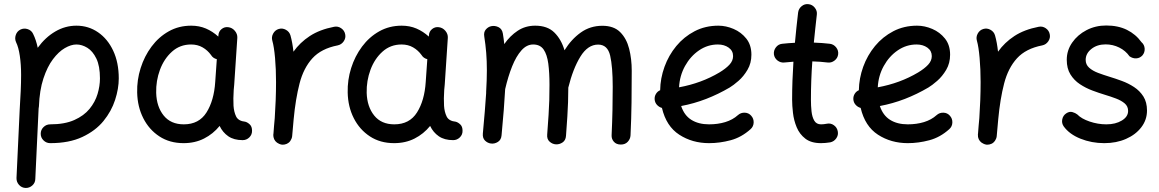

<svg xmlns="http://www.w3.org/2000/svg" viewBox="-20 -660 5657 937"><path d="M178.7 -7.3Q178.7 -26.4 192.4 -39.8Q206.1 -53.2 225.1 -53.2Q295.4 -53.2 342.5 -74.2Q389.6 -95.2 417 -128.7Q444.3 -162.1 456.1 -201.4Q467.8 -240.7 467.8 -277.3Q467.8 -337.9 450.2 -374.3Q432.6 -410.6 406.2 -426.8Q379.9 -442.9 353 -442.9Q326.7 -442.9 296.4 -425.3Q266.1 -407.7 238.5 -371.1Q210.9 -334.5 191.9 -277.1Q172.9 -219.7 169.9 -140.1Q169.9 -135.3 168.5 -130.9Q168.5 -125.5 168 -121.1L152.3 213.4Q151.9 232.4 137.7 245.1Q123.5 257.8 104.5 257.3Q85.4 256.3 72.8 242.2Q60.1 228 60.5 209L76.2 -126.5Q79.1 -173.8 81.1 -215.6Q83 -257.3 83 -294.4Q83 -344.7 76.7 -387.5Q70.3 -430.2 58.6 -453.6Q50.8 -470.7 56.9 -489Q63 -507.3 79.6 -515.6Q96.7 -523.9 115.2 -517.8Q133.8 -511.7 141.6 -494.6Q156.2 -465.3 164.1 -426.8Q201.2 -478 249.8 -506.3Q298.3 -534.7 353 -534.7Q411.6 -534.7 458.5 -502.4Q505.4 -470.2 532.5 -412.4Q559.6 -354.5 559.6 -277.3Q559.6 -227.5 541.7 -172.4Q523.9 -117.2 484.9 -69.3Q445.8 -21.5 381.6 8.5Q317.4 38.6 225.1 38.6Q206.1 38.6 192.4 25.1Q178.7 11.7 178.7 -7.3Z M1164.1 23.9Q1121.6 23.9 1094.2 5.1Q1066.9 -13.7 1051.8 -45.4Q1020 -6.3 975.8 16.1Q931.6 38.6 876 38.6Q808.1 38.6 757.8 5.6Q707.5 -27.3 679.2 -83.3Q650.9 -139.2 649.4 -208.5Q647.9 -269.5 666.3 -327.6Q684.6 -385.7 719.5 -432.6Q754.4 -479.5 803.5 -507.1Q852.5 -534.7 913.1 -534.7Q952.1 -534.7 984.9 -520.8Q1017.6 -506.8 1045.4 -481.4L1045.9 -487.8Q1046.9 -506.3 1061.3 -518.1Q1075.7 -529.8 1094.2 -527.3Q1113.3 -524.9 1126.2 -509.5Q1139.2 -494.1 1138.2 -475.6L1123 -247.1Q1122.1 -233.9 1120.6 -221.2Q1119.1 -201.7 1118.9 -180.2Q1118.7 -158.7 1119.6 -143.6Q1121.6 -113.8 1132.3 -91.6Q1143.1 -69.3 1177.2 -65.9Q1189 -62.5 1199.5 -52.2Q1210 -42 1210 -22Q1210.4 -2.9 1196.8 10.5Q1183.1 23.9 1164.1 23.9ZM877 -53.2Q951.2 -53.2 987.8 -111.3Q1024.4 -169.4 1030.3 -259.8L1038.1 -371.1Q1019 -376 1009.8 -391.6Q993.2 -414.6 968.8 -428.7Q944.3 -442.9 912.6 -442.9Q858.4 -442.9 819.6 -408.2Q780.8 -373.5 760.7 -319.6Q740.7 -265.6 742.2 -207Q744.1 -139.2 778.8 -96.2Q813.5 -53.2 877 -53.2Z M1355.5 45.9Q1348.6 44.9 1342.3 42Q1319.3 32.2 1314.5 8.3Q1314.5 7.8 1314.5 7.3Q1314.5 6.8 1314.5 6.3Q1313.5 1 1314 -4.9Q1314 -6.3 1314.5 -7.8Q1315.9 -26.9 1317.4 -45.9Q1318.8 -64.9 1320.8 -83.5Q1323.7 -125 1325.4 -170.2Q1327.1 -215.3 1327.1 -259.8Q1327.1 -322.3 1322.3 -377.2Q1317.4 -432.1 1309.1 -460.9Q1303.7 -479 1313 -496.1Q1322.3 -513.2 1340.3 -518.6Q1358.4 -523.9 1375.2 -514.6Q1392.1 -505.4 1397.5 -487.3Q1402.3 -470.2 1406 -450.2Q1409.7 -430.2 1412.1 -407.7Q1443.8 -452.6 1491.9 -484.1Q1540 -515.6 1610.4 -529.3Q1628.9 -533.2 1645 -522.2Q1661.1 -511.2 1664.6 -492.7Q1668.5 -474.6 1657.5 -458.5Q1646.5 -442.4 1627.9 -438.5Q1547.9 -422.9 1504.6 -375.5Q1461.4 -328.1 1441.9 -252.7Q1422.4 -177.2 1413.1 -78.1Q1409.7 -33.2 1405.8 4.4Q1405.3 10.3 1402.8 16.1Q1402.8 16.1 1402.8 16.6Q1402.3 17.1 1402.3 17.6Q1393.1 40.5 1368.7 45.4Q1367.7 45.4 1367.2 45.4Q1367.2 45.4 1366.7 45.4Q1361.3 46.4 1355.5 45.9Z M2191.4 23.9Q2148.9 23.9 2121.6 5.1Q2094.2 -13.7 2079.1 -45.4Q2047.4 -6.3 2003.2 16.1Q1959 38.6 1903.3 38.6Q1835.4 38.6 1785.2 5.6Q1734.9 -27.3 1706.5 -83.3Q1678.2 -139.2 1676.8 -208.5Q1675.3 -269.5 1693.6 -327.6Q1711.9 -385.7 1746.8 -432.6Q1781.7 -479.5 1830.8 -507.1Q1879.9 -534.7 1940.4 -534.7Q1979.5 -534.7 2012.2 -520.8Q2044.9 -506.8 2072.8 -481.4L2073.2 -487.8Q2074.2 -506.3 2088.6 -518.1Q2103 -529.8 2121.6 -527.3Q2140.6 -524.9 2153.6 -509.5Q2166.5 -494.1 2165.5 -475.6L2150.4 -247.1Q2149.4 -233.9 2147.9 -221.2Q2146.5 -201.7 2146.2 -180.2Q2146 -158.7 2147 -143.6Q2148.9 -113.8 2159.7 -91.6Q2170.4 -69.3 2204.6 -65.9Q2216.3 -62.5 2226.8 -52.2Q2237.3 -42 2237.3 -22Q2237.8 -2.9 2224.1 10.5Q2210.4 23.9 2191.4 23.9ZM1904.3 -53.2Q1978.5 -53.2 2015.1 -111.3Q2051.8 -169.4 2057.6 -259.8L2065.4 -371.1Q2046.4 -376 2037.1 -391.6Q2020.5 -414.6 1996.1 -428.7Q1971.7 -442.9 1939.9 -442.9Q1885.7 -442.9 1846.9 -408.2Q1808.1 -373.5 1788.1 -319.6Q1768.1 -265.6 1769.5 -207Q1771.5 -139.2 1806.2 -96.2Q1840.8 -53.2 1904.3 -53.2Z M2336.4 -8.3Q2341.8 -67.4 2345.9 -116Q2350.1 -164.6 2352.5 -205.6Q2352.1 -208.5 2352.5 -211.9Q2356 -270.5 2356 -315.9Q2356 -363.3 2352.8 -402.6Q2349.6 -441.9 2343.3 -481.9Q2339.8 -502.9 2350.8 -515.9Q2361.8 -528.8 2377 -532.2Q2395 -536.1 2412.6 -527.6Q2430.2 -519 2434.1 -496.1Q2438.5 -469.7 2440.9 -444.8Q2469.2 -485.4 2506.6 -510Q2543.9 -534.7 2591.8 -534.7Q2651.9 -534.7 2685.5 -501.2Q2719.2 -467.8 2734.9 -414.6Q2768.1 -468.3 2814.2 -501.2Q2860.4 -534.2 2919.4 -534.2Q2975.6 -534.2 3006.6 -503.2Q3037.6 -472.2 3050.3 -422.4Q3063 -372.6 3063 -314.9Q3063 -238.3 3062 -159.9Q3061 -81.5 3057.1 0.5Q3056.2 18.1 3043.7 31.7Q3031.2 45.4 3009.8 45.4Q2987.8 45.4 2975.8 31.7Q2963.9 18.1 2964.8 0Q2967.8 -65.4 2969 -122.8Q2970.2 -180.2 2970.2 -236.3Q2970.2 -334 2957.8 -388.2Q2945.3 -442.4 2898.9 -442.4Q2848.6 -442.4 2812.5 -383.8Q2776.4 -325.2 2753.4 -232.4Q2753.4 -192.9 2752.2 -161.1Q2751 -129.4 2748.8 -91.6Q2746.6 -53.7 2742.2 2.9Q2740.7 24.9 2725.3 35.2Q2710 45.4 2692.9 44.4Q2675.8 43.5 2662.1 31.2Q2648.4 19 2650.4 -3.4Q2654.8 -62 2657.2 -100.1Q2659.7 -138.2 2660.6 -171.1Q2661.6 -204.1 2661.6 -246.1Q2661.6 -305.2 2655.8 -349.4Q2649.9 -393.6 2633.1 -418.2Q2616.2 -442.9 2582 -442.9Q2550.3 -442.9 2524.7 -414.1Q2499 -385.3 2479.2 -335.9Q2459.5 -286.6 2445.3 -225.1Q2442.9 -178.7 2438.5 -123.3Q2434.1 -67.9 2427.7 0.5Q2425.8 22.5 2409.9 32.5Q2394 42.5 2376.5 40.5Q2359.9 38.6 2347.2 26.4Q2334.5 14.2 2336.4 -8.3Z M3643.1 -29.8Q3598.6 10.3 3545.7 24.4Q3492.7 38.6 3440.4 38.6Q3358.4 38.6 3294.9 -2.7Q3231.4 -43.9 3210.4 -133.3Q3196.3 -137.2 3186 -148.4Q3175.8 -159.7 3174.8 -175.3Q3173.8 -189.9 3181.4 -202.1Q3189 -214.4 3201.7 -219.7Q3202.6 -277.8 3222.9 -334Q3243.2 -390.1 3280.5 -435.3Q3317.9 -480.5 3369.9 -507.6Q3421.9 -534.7 3485.8 -534.7Q3522.9 -534.7 3560.1 -518.8Q3597.2 -502.9 3622.1 -471.7Q3647 -440.4 3647 -393.1Q3647 -351.6 3627.9 -319.3Q3608.9 -287.1 3584 -265.4Q3559.1 -243.7 3541 -232.9Q3485.4 -200.2 3426 -177.2Q3366.7 -154.3 3304.2 -142.6Q3319.3 -96.7 3354.2 -75Q3389.2 -53.2 3440.4 -53.2Q3483.4 -53.2 3519.5 -64.2Q3555.7 -75.2 3581.1 -98.1Q3595.2 -110.8 3614.5 -110.1Q3633.8 -109.4 3646 -95.2Q3658.7 -81.1 3658 -61.8Q3657.2 -42.5 3643.1 -29.8ZM3483.4 -442.9Q3433.6 -442.9 3391.6 -414.3Q3349.6 -385.7 3323.2 -338.1Q3296.9 -290.5 3293.9 -233.9Q3402.8 -253.9 3490.7 -306.2Q3521.5 -324.7 3539.6 -344Q3557.6 -363.3 3557.6 -386.2Q3557.6 -412.1 3536.1 -427.5Q3514.6 -442.9 3483.4 -442.9Z M4070.3 -394.5Q4067.9 -376 4052.5 -364.3Q4037.1 -352.5 4018.6 -355Q3983.4 -359.4 3944.3 -360.4Q3940.9 -314 3939.2 -267.3Q3937.5 -220.7 3937.5 -173.3Q3937.5 -144 3940.4 -116.5Q3943.4 -88.9 3953.9 -71Q3964.4 -53.2 3986.8 -53.2Q4000 -53.2 4015.1 -56.2Q4033.7 -60.1 4049.3 -49.1Q4064.9 -38.1 4068.4 -19.5Q4072.3 -1 4061.3 14.9Q4050.3 30.8 4031.7 34.7Q4019.5 36.6 4008.3 37.6Q3997.1 38.6 3986.8 38.6Q3938.5 38.6 3910.2 16.6Q3881.8 -5.4 3867.9 -39.1Q3854 -72.8 3849.9 -108.9Q3845.7 -145 3845.7 -173.3Q3845.7 -220.2 3847.4 -266.6Q3849.1 -313 3852.1 -358.9Q3829.6 -357.4 3808.1 -355Q3789.6 -353 3774.4 -364.7Q3759.3 -376.5 3756.8 -395Q3754.9 -413.6 3766.6 -429Q3778.3 -444.3 3796.9 -446.3Q3827.1 -449.7 3859.4 -451.2Q3862.8 -488.3 3866.7 -525.4Q3870.6 -562.5 3875 -599.1Q3877.4 -617.7 3892.3 -629.9Q3907.2 -642.1 3925.8 -639.6Q3944.3 -637.7 3956.5 -622.3Q3968.8 -606.9 3966.3 -588.4Q3962.4 -554.2 3958.7 -520Q3955.1 -485.8 3951.7 -452.1Q3993.2 -450.7 4030.3 -446.3Q4048.8 -443.8 4060.8 -428.5Q4072.8 -413.1 4070.3 -394.5Z M4612.8 -29.8Q4568.4 10.3 4515.4 24.4Q4462.4 38.6 4410.2 38.6Q4328.1 38.6 4264.6 -2.7Q4201.2 -43.9 4180.2 -133.3Q4166 -137.2 4155.8 -148.4Q4145.5 -159.7 4144.5 -175.3Q4143.6 -189.9 4151.1 -202.1Q4158.7 -214.4 4171.4 -219.7Q4172.4 -277.8 4192.6 -334Q4212.9 -390.1 4250.2 -435.3Q4287.6 -480.5 4339.6 -507.6Q4391.6 -534.7 4455.6 -534.7Q4492.7 -534.7 4529.8 -518.8Q4566.9 -502.9 4591.8 -471.7Q4616.7 -440.4 4616.7 -393.1Q4616.7 -351.6 4597.7 -319.3Q4578.6 -287.1 4553.7 -265.4Q4528.8 -243.7 4510.7 -232.9Q4455.1 -200.2 4395.8 -177.2Q4336.4 -154.3 4273.9 -142.6Q4289.1 -96.7 4324 -75Q4358.9 -53.2 4410.2 -53.2Q4453.1 -53.2 4489.3 -64.2Q4525.4 -75.2 4550.8 -98.1Q4564.9 -110.8 4584.2 -110.1Q4603.5 -109.4 4615.7 -95.2Q4628.4 -81.1 4627.7 -61.8Q4627 -42.5 4612.8 -29.8ZM4453.1 -442.9Q4403.3 -442.9 4361.3 -414.3Q4319.3 -385.7 4293 -338.1Q4266.6 -290.5 4263.7 -233.9Q4372.6 -253.9 4460.4 -306.2Q4491.2 -324.7 4509.3 -344Q4527.3 -363.3 4527.3 -386.2Q4527.3 -412.1 4505.9 -427.5Q4484.4 -442.9 4453.1 -442.9Z M4793.9 45.9Q4787.1 44.9 4780.8 42Q4757.8 32.2 4752.9 8.3Q4752.9 7.8 4752.9 7.3Q4752.9 6.8 4752.9 6.3Q4752 1 4752.4 -4.9Q4752.4 -6.3 4752.9 -7.8Q4754.4 -26.9 4755.9 -45.9Q4757.3 -64.9 4759.3 -83.5Q4762.2 -125 4763.9 -170.2Q4765.6 -215.3 4765.6 -259.8Q4765.6 -322.3 4760.7 -377.2Q4755.9 -432.1 4747.6 -460.9Q4742.2 -479 4751.5 -496.1Q4760.7 -513.2 4778.8 -518.6Q4796.9 -523.9 4813.7 -514.6Q4830.6 -505.4 4835.9 -487.3Q4840.8 -470.2 4844.5 -450.2Q4848.1 -430.2 4850.6 -407.7Q4882.3 -452.6 4930.4 -484.1Q4978.5 -515.6 5048.8 -529.3Q5067.4 -533.2 5083.5 -522.2Q5099.6 -511.2 5103 -492.7Q5106.9 -474.6 5095.9 -458.5Q5085 -442.4 5066.4 -438.5Q4986.3 -422.9 4943.1 -375.5Q4899.9 -328.1 4880.4 -252.7Q4860.8 -177.2 4851.6 -78.1Q4848.1 -33.2 4844.2 4.4Q4843.8 10.3 4841.3 16.1Q4841.3 16.1 4841.3 16.6Q4840.8 17.1 4840.8 17.6Q4831.5 40.5 4807.1 45.4Q4806.2 45.4 4805.7 45.4Q4805.7 45.4 4805.2 45.4Q4799.8 46.4 4793.9 45.9Z M5555.7 -390.1Q5543.5 -376.5 5525.9 -375.2Q5508.3 -374 5492.2 -385.3Q5473.1 -412.6 5442.1 -428Q5411.1 -443.4 5375.5 -443.4Q5334 -443.4 5306.2 -421.1Q5278.3 -398.9 5278.3 -367.7Q5278.3 -344.7 5295.2 -329.6Q5312 -314.5 5338.6 -304.4Q5365.2 -294.4 5394 -285.6Q5422.9 -276.9 5454.8 -265.1Q5486.8 -253.4 5514.6 -235.1Q5542.5 -216.8 5560.1 -189Q5577.6 -161.1 5577.6 -120.6Q5577.6 -75.2 5550 -39.1Q5522.5 -2.9 5475.3 17.8Q5428.2 38.6 5369.1 38.6Q5307.1 38.6 5252.9 16.8Q5198.7 -4.9 5170.9 -43.5Q5160.2 -59.1 5164.1 -77.9Q5168 -96.7 5183.6 -106.9Q5199.2 -117.2 5213.6 -113Q5228 -108.9 5237.3 -101.6Q5257.3 -80.6 5297.6 -66.9Q5337.9 -53.2 5379.4 -53.2Q5424.3 -53.2 5454.8 -71.8Q5485.4 -90.3 5485.4 -118.7Q5485.4 -141.1 5468.8 -155.3Q5452.1 -169.4 5426.3 -179.2Q5400.4 -189 5372.6 -197.3Q5343.3 -206.1 5310.8 -218.3Q5278.3 -230.5 5250 -249.3Q5221.7 -268.1 5203.9 -296.9Q5186 -325.7 5186 -368.2Q5186 -414.1 5212.4 -452.1Q5238.8 -490.2 5282.5 -512.9Q5326.2 -535.6 5378.4 -535.6Q5436.5 -535.6 5479.5 -514.4Q5522.5 -493.2 5550.8 -454.1Q5564.9 -441.9 5566.2 -423.1Q5567.4 -404.3 5555.7 -390.1Z"/></svg>

Font: Mikhak-DS2-FD Medium
Style: Regular
Weight: 500
Designer: Amin Abedi
Version: Version 3.4